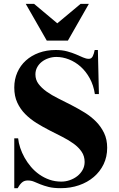

<svg xmlns="http://www.w3.org/2000/svg" viewBox="-20 -963 618 998"><path d="M333 -752H223.1L113.8 -942.9H157.2L277.8 -841.8L398.9 -942.9H441.9ZM488.8 -703.1 494.1 -474.1H473.1Q466.3 -520 446.5 -555.9Q426.8 -591.8 399.2 -616.5Q371.6 -641.1 338.6 -654.1Q305.7 -667 272.9 -667Q252.4 -667 232.7 -660.4Q212.9 -653.8 197.8 -642.1Q182.6 -630.4 173.3 -613.5Q164.1 -596.7 164.1 -576.2Q164.1 -548.3 180.2 -526.9Q196.3 -505.4 222.4 -486.8Q248.5 -468.3 282 -451.7Q315.4 -435.1 350.6 -417Q385.7 -398.9 419.2 -378.4Q452.6 -357.9 478.8 -331.5Q504.9 -305.2 521 -271.7Q537.1 -238.3 537.1 -194.8Q537.1 -147.9 518.6 -109.4Q500 -70.8 467.3 -43Q434.6 -15.1 390.6 0Q346.7 15.1 295.9 15.1Q257.8 15.1 232.9 8.8Q208 2.4 189.9 -4.9Q171.9 -12.2 157 -18.6Q142.1 -24.9 124 -24.9Q105.5 -24.9 93.5 -13.9Q81.5 -2.9 71.8 15.1H54.2V-244.1H74.2Q76.7 -220.2 85.2 -194.3Q93.8 -168.5 107.7 -143.6Q121.6 -118.7 140.9 -95.9Q160.2 -73.2 184.3 -56.2Q208.5 -39.1 237.1 -29.1Q265.6 -19 298.8 -19Q321.3 -19 343 -26.6Q364.7 -34.2 381.8 -47.6Q398.9 -61 409.4 -79.8Q419.9 -98.6 419.9 -121.1Q419.9 -151.4 404.3 -174.3Q388.7 -197.3 362.8 -216.1Q336.9 -234.9 304.2 -251.5Q271.5 -268.1 237.1 -285.6Q202.6 -303.2 169.9 -323.5Q137.2 -343.8 111.3 -369.9Q85.4 -396 69.8 -429.7Q54.2 -463.4 54.2 -507.8Q54.2 -550.8 70.1 -586.7Q85.9 -622.6 114.5 -648.4Q143.1 -674.3 182.6 -688.7Q222.2 -703.1 270 -703.1Q303.2 -703.1 329.1 -696Q355 -689 375.5 -680.2Q396 -671.4 411.9 -664.3Q427.7 -657.2 441.9 -657.2Q455.6 -657.2 462.2 -670.9Q468.8 -684.6 472.2 -703.1Z"/></svg>

Font: Tai Heritage Pro
Style: Bold
Weight: 700
Designer: Faah Baccam, Walt Agee, Victor Gaultney, Annie Olsen, Eric Hays
Foundry: SIL International
Version: Version 2.600